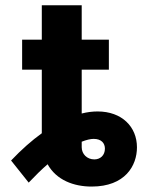

<svg xmlns="http://www.w3.org/2000/svg" viewBox="-20 -696 569 728"><path d="M22 -87.4 88.8 -3.6C114 -30.2 137.8 -53.6 160.5 -73.2C193.9 -13.1 259.6 11.4 327.4 11.4C454.5 11.4 499.3 -67.8 499.3 -137.4C499.3 -215.2 442.1 -273.4 350.1 -273.4C331 -273.4 310.7 -271 289.8 -265.6V-431.8H392.8V-545.5H289.8V-676.1H138.5V-545.5H63.9V-431.8H138.5V-190.7C100.9 -163.7 61.8 -129.3 22 -87.4ZM289.8 -158.7C307.9 -165.8 323.2 -169.4 335.2 -169.4C364.7 -169.4 377.8 -152.7 377.8 -132.5C377.8 -106.9 360.1 -91.6 337.7 -91.6C310 -91.6 289.8 -111.9 289.8 -137.8Z"/></svg>

Font: Inter-Hewn
Style: Bold
Weight: 700
Designer: Rasmus Andersson
Foundry: rsms
Version: Version 3.012;git-f93a4a705